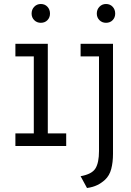

<svg xmlns="http://www.w3.org/2000/svg" viewBox="-20 -730 656 960"><path d="M57 0V-63H149V-448H57V-511H219V-63H311V0ZM415 210 383 151Q439.5 141 457.2 112.2Q475 83.5 475 25V-448H383V-511H545V39Q545 81.5 536.2 114.8Q527.5 148 505 169Q487.5 185 466 195.5Q444.5 206 415 210ZM184 -616Q164.5 -616 151.2 -629.2Q138 -642.5 138 -662Q138 -682.5 151.2 -696.2Q164.5 -710 184 -710Q204.5 -710 217.2 -696.2Q230 -682.5 230 -662Q230 -642.5 217.2 -629.2Q204.5 -616 184 -616ZM510 -616Q490.5 -616 477.2 -629.2Q464 -642.5 464 -662Q464 -682.5 477.2 -696.2Q490.5 -710 510 -710Q530.5 -710 543.2 -696.2Q556 -682.5 556 -662Q556 -642.5 543.2 -629.2Q530.5 -616 510 -616Z"/></svg>

Font: Overpass Mono Light
Style: Regular
Weight: 300
Monospace: yes
Designer: Delve Withrington, Dave Bailey
Foundry: Delve Fonts LLC
Version: Version 4.000